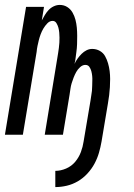

<svg xmlns="http://www.w3.org/2000/svg" viewBox="-25 -548 545 781"><path d="M200 213V147Q222 147 244 137.5Q266 128 281 110Q296 92 304 70.5Q312 49 315 28L343 -138Q344 -148 346 -158Q348 -168 349 -178.5Q350 -189 350 -199Q350 -209 350.5 -219Q351 -229 350 -239Q349 -249 346.5 -258.5Q344 -268 338.5 -276Q333 -284 322 -284Q311 -284 301 -275Q291 -266 285 -255Q279 -244 274.5 -232.5Q270 -221 266.5 -209.5Q263 -198 261.5 -186.5Q260 -175 258 -163L231 0H157L208 -311Q210 -322 211.5 -332.5Q213 -343 214.5 -353.5Q216 -364 216.5 -374.5Q217 -385 217 -395Q217 -405 216 -415.5Q215 -426 212.5 -435.5Q210 -445 204.5 -454Q199 -463 189 -463Q177 -463 167.5 -453Q158 -443 151.5 -432Q145 -421 140.5 -409Q136 -397 133 -385Q130 -373 127.5 -361Q125 -349 124 -337L68 0H-5L81 -520H154L145 -465Q151 -476 157.5 -487Q164 -498 173 -507.5Q182 -517 194 -522.5Q206 -528 218 -528Q235 -528 248.5 -519.5Q262 -511 270 -497Q278 -483 282 -467.5Q286 -452 287.5 -435.5Q289 -419 289 -402Q289 -385 288.5 -368.5Q288 -352 285.5 -335Q283 -318 281 -301L278 -288Q283 -299 290.5 -309.5Q298 -320 307 -329Q316 -338 327 -343.5Q338 -349 350 -349Q367 -349 381 -341Q395 -333 402.5 -319.5Q410 -306 414.5 -290.5Q419 -275 421 -259Q423 -243 423 -226.5Q423 -210 422 -193.5Q421 -177 419 -160.5Q417 -144 414 -127L388 28Q384 51 377.5 73.5Q371 96 359.5 117.5Q348 139 330.5 158Q313 177 291.5 189.5Q270 202 246.5 207.5Q223 213 200 213Z"/></svg>

Font: Iosevka Fixed
Style: Italic
Weight: 400
Italic angle: -9°
Monospace: yes
Designer: Belleve Invis
Foundry: Belleve Invis
Version: Version 33.2.4